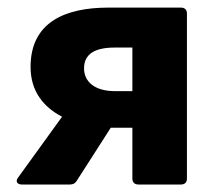

<svg xmlns="http://www.w3.org/2000/svg" viewBox="-20 -492 583 512"><path d="M268.6 -471.7C153.3 -471.7 61.5 -432.6 61.5 -313.5C61.5 -248 96.7 -206.1 145.5 -180.7L28.3 -18.6C20.5 -8.8 25.4 0 38.1 0H166C173.8 0 179.7 -2 184.6 -9.8L275.4 -151.4H333V-15.6C333 -5.9 338.9 0 348.6 0H462.9C472.7 0 478.5 -5.9 478.5 -15.6V-456.1C478.5 -465.8 472.7 -471.7 462.9 -471.7ZM333 -249H286.1C232.4 -249 204.1 -274.4 204.1 -309.6C204.1 -347.7 232.4 -365.2 286.1 -365.2H333Z"/></svg>

Font: Ed Sans Neue
Style: Bold
Weight: 700
Designer: Stephen Hutchings
Version: Version 1.004;PS 001.004;hotconv 1.0.88;makeotf.lib2.5.64775